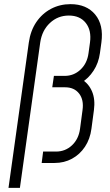

<svg xmlns="http://www.w3.org/2000/svg" viewBox="-20 -786 531 926"><path d="M21 120 119 -581Q127 -638 155.2 -679.5Q183.5 -721 226.2 -743.5Q269 -766 320 -766Q397.5 -766 439 -716Q480.5 -666 469 -581L462 -530Q455.5 -482 431 -444.8Q406.5 -407.5 372 -387L373 -404Q407.5 -383.5 423.8 -345.2Q440 -307 433 -255L421 -165Q414.5 -115.5 389.8 -78.2Q365 -41 327.2 -20.5Q289.5 0 243 0H181L188 -55H250Q295 -55 327.2 -85.2Q359.5 -115.5 366 -165L378 -255Q385 -304.5 361.5 -334.8Q338 -365 294 -365H232L240 -420H292Q336 -420 368.2 -450.2Q400.5 -480.5 407 -530L414 -581Q422 -639.5 393.8 -675.2Q365.5 -711 312 -711Q259 -711 220.8 -675.2Q182.5 -639.5 174 -581L76 120Z"/></svg>

Font: Mohave Light Light
Style: Italic
Weight: 300
Italic angle: -8°
Version: Version 2.003